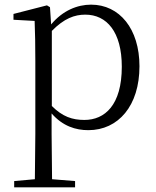

<svg xmlns="http://www.w3.org/2000/svg" viewBox="-20 -546 670 826"><path d="M360 14C489 14 580 -91 580 -261C580 -422 494 -526 372 -526C313 -526 250 -501 200 -441L195 -515L182 -523L38 -486V-461L129 -456C131 -406 132 -351 132 -282V30L130 225L41 233V260H303V233L204 225L202 30V-58C250 -3 306 14 360 14ZM203 -413C256 -467 301 -483 347 -483C439 -483 504 -409 504 -259C504 -94 431 -30 343 -30C291 -30 249 -44 203 -90Z"/></svg>

Font: Noto Serif JP Light
Style: Regular
Weight: 300
Designer: Ryoko NISHIZUKA 西塚涼子 (kana & ideographs); Frank Grießhammer (Latin, Greek & Cyrillic); Wenlong ZHANG 张文龙 (bopomofo); San
Foundry: Adobe
Version: Version 2.001;hotconv 1.1.0;makeotfexe 2.6.0